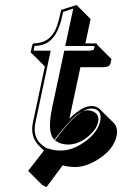

<svg xmlns="http://www.w3.org/2000/svg" viewBox="-20 -604 491 773"><path d="M323.7 -429.2H365.2Q369.1 -428.7 371.1 -427.2Q372.1 -424.8 372.1 -422.9L428.7 -366.2L424.3 -346.7Q420.4 -334.5 397.5 -333.5H303.7L259.3 -125.5Q272.5 -139.2 283.7 -147.9Q319.3 -176.3 347.7 -177.2Q369.6 -176.8 381.8 -164.6L438.5 -108.4Q456.1 -89.4 449.7 -57.6Q437 2.4 365.2 43.5Q320.3 68.8 281.7 68.4Q251.5 67.9 232.4 61.5L167 149.4L149.9 140.6L93.3 84L156.7 2.4L135.3 -19Q101.1 -55.2 112.3 -109.9L160.6 -336.4L106.9 -390.1Q105 -390.6 104 -390.6Q103.5 -392.6 103.5 -394L110.4 -424.8Q112.3 -428.2 114.3 -429.2Q178.7 -429.2 204.6 -487.3Q214.4 -510.3 221.7 -544.9L226.1 -564L288.1 -584L344.7 -527.3ZM238.8 -399.9H340.8Q352.5 -400.4 357.9 -405.3L360.8 -418.9H242.7L274.9 -569.3L234.4 -556.2L231.4 -543Q211.9 -450.2 163.1 -428.2Q143.6 -419.9 119.1 -418.9L115.2 -399.9H184.1L122.1 -107.9Q108.9 -42 164.1 -9.8L171.4 -5.4L172.4 -6.8L179.2 -4.4Q197.8 2 225.6 2Q276.9 2 331.1 -40.5Q374.5 -75.7 383.3 -116.2Q391.1 -152.8 365.2 -164.1Q361.3 -165.5 358.4 -166Q353 -167 347.7 -167Q321.8 -166 289.6 -140.1Q259.3 -115.7 208.5 -48.8L200.7 -38.1L192.4 -49.3Q170.9 -81.1 190.4 -172.9ZM284.7 -138.7Q260.3 -118.2 205.1 -49.3L198.7 -41L207 -35.2Q225.6 -22.5 253.9 -22Q298.8 -22 341.3 -60.1Q369.1 -85.4 375 -112.8Q381.8 -144.5 352.1 -156.2Q342.8 -159.7 333 -160.2Q310.1 -159.2 284.7 -138.7Z"/></svg>

Font: Linux Biolinum Shadow O
Style: Italic
Weight: 400
Italic angle: -12°
Designer: Philipp H. Poll
Foundry: Philipp H. Poll
Version: Version 0.6.2